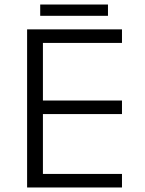

<svg xmlns="http://www.w3.org/2000/svg" viewBox="-20 -830 640 850"><path d="M100 -700V0H520V-60H170V-325H520V-385H170V-640H520V-700ZM158 -760H458V-810H158Z"/></svg>

Font: Gully Light
Style: Regular
Weight: 300
Designer: jaikishan Patel
Foundry: MagicType
Version: Version 1.000;Glyphs 3.2 (3242)